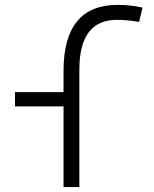

<svg xmlns="http://www.w3.org/2000/svg" viewBox="-20 -762 626 782"><path d="M238.8 0V-328.6H41V-386.7H238.8V-473.6Q238.8 -742.2 459.5 -742.2Q511.2 -742.2 560.5 -731L546.4 -672.9Q493.7 -681.2 456.5 -681.2Q303.2 -681.2 303.2 -478.5V0Z"/></svg>

Font: CaskaydiaMono NF Light
Style: Regular
Weight: 300
Designer: Aaron Bell
Foundry: Saja Typeworks
Version: Version 2111.001; ttfautohint (v1.8.4);Nerd Fonts 3.1.1